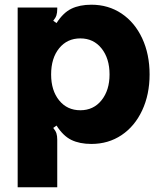

<svg xmlns="http://www.w3.org/2000/svg" viewBox="-20 -599 689 815"><path d="M615 -283Q615 -198 583.5 -130.5Q552 -63 496 -25.5Q440 12 368 12Q318 12 283 -5Q248 -22 220 -66L206 -56Q216 -44 219.5 -33Q223 -22 223 -6V196H55V-567H223V-561Q223 -545 219.5 -534Q216 -523 206 -511L220 -501Q248 -545 283 -562Q318 -579 368 -579Q440 -579 496 -541.5Q552 -504 583.5 -436.5Q615 -369 615 -283ZM197 -283Q197 -215 231 -173Q265 -131 321 -131Q377 -131 411 -173.5Q445 -216 445 -283Q445 -351 411 -393.5Q377 -436 321 -436Q265 -436 231 -394Q197 -352 197 -283Z"/></svg>

Font: Open Sauce Sans Black
Style: Regular
Weight: 900
Designer: Alfredo Marco Pradil
Foundry: Creative Sauce Fz LLC
Version: Version 1.477